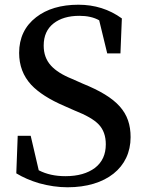

<svg xmlns="http://www.w3.org/2000/svg" viewBox="-20 -775 616 813"><path d="M266 18C429 18 533 -65 533 -194C533 -299 478 -361 330 -421L285 -441C245 -457 215 -476 196 -497C175 -520 165 -548 165 -582C165 -623 179 -654 207 -676C234 -697 270 -708 316 -708C349 -708 377 -702 400 -689L434 -549H490L496 -697C442 -736 381 -755 312 -755C238 -755 178 -737 133 -702C85 -665 61 -614 61 -551C61 -498 78 -453 112 -416C143 -383 190 -353 253 -326L296 -307C344 -288 378 -269 398 -248C418 -227 428 -199 428 -164C428 -121 413 -88 382 -64C351 -41 310 -29 257 -29C214 -29 177 -37 144 -54L110 -200H55L49 -41C77 -24 109 -10 146 1C186 12 226 18 266 18Z"/></svg>

Font: AllPunType SemiBold
Style: Regular
Weight: 600
Version: 1.0